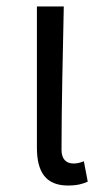

<svg xmlns="http://www.w3.org/2000/svg" viewBox="-20 -560 325 593"><path d="M190 13C218 13 236 8 251 1L239 -62C227 -57 217 -55 207 -55C185 -55 170 -68 170 -97C170 -234 174 -391 177 -540H94V-104C94 -28 122 13 190 13Z"/></svg>

Font: Noto Sans JP DemiLight
Style: Regular
Weight: 350
Designer: Ryoko NISHIZUKA 西塚涼子 (kana, bopomofo & ideographs); Paul D. Hunt (Latin, Greek & Cyrillic); Sandoll Communications 산돌커뮤니
Foundry: Adobe
Version: Version 2.004;hotconv 1.0.118;makeotfexe 2.5.65603